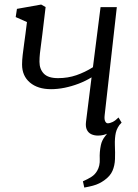

<svg xmlns="http://www.w3.org/2000/svg" viewBox="-20 -586 608 844"><path d="M350.5 238.5 344.5 211Q367 201 382.2 191.2Q397.5 181.5 407 165Q420 143 418.5 112.5Q417 82 423.5 51.5Q428 30.5 442 13Q456 -4.5 464 -15.5L514.5 -48.5Q494.5 -26 489.2 -2.8Q484 20.5 485 52.5Q486.5 85.5 485.5 113.5Q484.5 141.5 474.5 164.8Q464.5 188 438.5 206.5Q428 214 416 220Q404 226 388.5 230.2Q373 234.5 350.5 238.5ZM180.5 -555 166 -434Q163.5 -412 160.5 -391.2Q157.5 -370.5 155.5 -351.5Q153.5 -332.5 153.5 -314.5Q153.5 -282.5 172.5 -262.5Q191.5 -242.5 235 -242.5Q278.5 -242.5 316 -255.5Q353.5 -268.5 388.5 -290.5L422 -554.5H493.5L440 -79Q438 -61 442.5 -52.5Q447 -44 453.5 -44Q463 -44 475 -49.8Q487 -55.5 501 -69.5L514.5 -47Q510 -41 495.2 -27.2Q480.5 -13.5 458.5 -1.8Q436.5 10 411 10Q394 10 381 3.8Q368 -2.5 361.8 -15.8Q355.5 -29 358 -50L382.5 -246Q356.5 -230 325.8 -218.2Q295 -206.5 264 -200.2Q233 -194 204.5 -194Q146 -194 111.5 -223.2Q77 -252.5 77 -302.5Q77 -321.5 79.8 -345.2Q82.5 -369 86 -393.2Q89.5 -417.5 92 -437.5L98.5 -489L49 -511L54.5 -547L161 -566Z"/></svg>

Font: Merriweather 7pt Light
Style: Italic
Weight: 300
Italic angle: -7.8°
Designer: Eben Sorkin
Foundry: Eben Sorkin
Version: Version 2.200;gftools[0.9.31]